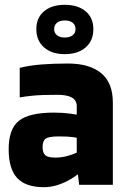

<svg xmlns="http://www.w3.org/2000/svg" viewBox="-20 -768 530 798"><path d="M16 -148Q16 -232 58.5 -266Q101 -300 205 -300Q240 -300 274 -295.5Q308 -291 318 -286V-190Q305 -195 284.5 -198Q264 -201 225 -201Q182 -201 169.5 -191.5Q157 -182 157 -157Q157 -133 168 -123Q179 -113 209 -113Q234 -113 257.5 -119Q281 -125 297.5 -133Q314 -141 318 -146V-56Q301 -40 275.5 -24.5Q250 -9 221 0.5Q192 10 163 10Q87 10 51.5 -28Q16 -66 16 -148ZM309 0 304 -42H299V-327Q299 -343 290 -353.5Q281 -364 262.5 -369Q244 -374 216 -374Q153 -374 117.5 -370.5Q82 -367 62 -363V-486Q102 -496 151.5 -500Q201 -504 262 -504Q352 -504 400.5 -464Q449 -424 449 -342V0ZM249 -612Q270 -612 282 -621.5Q294 -631 294 -647Q294 -664 282 -673.5Q270 -683 249 -683Q229 -683 217 -673.5Q205 -664 205 -647Q205 -631 217 -621.5Q229 -612 249 -612ZM249 -543Q195 -543 163 -571Q131 -599 131 -647Q131 -694 163 -721Q195 -748 249 -748Q304 -748 336 -721Q368 -694 368 -647Q368 -599 336 -571Q304 -543 249 -543Z"/></svg>

Font: Blinker
Style: Regular
Weight: 400
Designer: Juergen Huber
Foundry: supertype
Version: 1.017